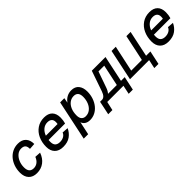

<svg xmlns="http://www.w3.org/2000/svg" viewBox="253 -1743 3094 3094"><g transform="rotate(-45 1800.0 -196.5)"><path d="M250 12Q159 12 109 -41.5Q59 -95 59 -189Q59 -263 81.5 -327.5Q104 -392 144.5 -440.5Q185 -489 241.5 -516.5Q298 -544 366 -544Q455 -544 502.5 -493.5Q550 -443 550 -353L445 -346Q445 -401 422 -426Q399 -451 347 -451Q296 -451 255 -417Q214 -383 189.5 -327Q165 -271 165 -203Q165 -81 269 -81Q317 -81 355 -109.5Q393 -138 415 -194L517 -188Q484 -93 414.5 -40.5Q345 12 250 12Z M849 12Q754 12 703 -40.5Q652 -93 652 -184Q652 -285 689.5 -366.5Q727 -448 797 -496Q867 -544 962 -544Q1054 -544 1102.5 -495Q1151 -446 1151 -354Q1151 -323 1146.5 -292Q1142 -261 1134 -235H758Q756 -216 756 -196Q756 -134 785 -107.5Q814 -81 867 -81Q915 -81 952 -101.5Q989 -122 1004 -161L1110 -153Q1077 -80 1013.5 -34Q950 12 849 12ZM945 -451Q887 -451 842.5 -414Q798 -377 776 -315H1042Q1044 -324 1045 -334Q1046 -344 1046 -360Q1046 -404 1020.5 -427.5Q995 -451 945 -451Z M1174 150 1318 -532H1414L1398 -445Q1431 -493 1478.5 -518.5Q1526 -544 1581 -544Q1666 -544 1709.5 -490Q1753 -436 1753 -347Q1753 -270 1730 -204Q1707 -138 1667 -89.5Q1627 -41 1574 -14.5Q1521 12 1460 12Q1407 12 1371.5 -11Q1336 -34 1323 -75L1275 150ZM1453 -81Q1511 -81 1554 -115Q1597 -149 1620.5 -205.5Q1644 -262 1645 -330Q1646 -451 1544 -451Q1491 -451 1448.5 -419.5Q1406 -388 1381 -330.5Q1356 -273 1356 -195Q1356 -138 1382.5 -109.5Q1409 -81 1453 -81Z M1731 151 1765 -11 1780 -84H1824Q1885 -84 1919 -182L2040 -532H2352L2257 -84H2342L2292 151H2197L2229 0H1860L1826 151ZM2012 -175Q1993 -119 1961 -84H2162L2239 -448H2108Z M2782 150 2814 0H2378L2490 -532H2586L2490 -84H2733L2828 -532H2924L2829 -84H2832H2927L2877 150Z M3249 12Q3154 12 3103 -40.5Q3052 -93 3052 -184Q3052 -285 3089.5 -366.5Q3127 -448 3197 -496Q3267 -544 3362 -544Q3454 -544 3502.5 -495Q3551 -446 3551 -354Q3551 -323 3546.5 -292Q3542 -261 3534 -235H3158Q3156 -216 3156 -196Q3156 -134 3185 -107.5Q3214 -81 3267 -81Q3315 -81 3352 -101.5Q3389 -122 3404 -161L3510 -153Q3477 -80 3413.5 -34Q3350 12 3249 12ZM3345 -451Q3287 -451 3242.5 -414Q3198 -377 3176 -315H3442Q3444 -324 3445 -334Q3446 -344 3446 -360Q3446 -404 3420.5 -427.5Q3395 -451 3345 -451Z"/></g></svg>

Font: Geist Mono Medium
Style: Italic
Weight: 500
Italic angle: -12°
Monospace: yes
Designer: Basement.studio, Andrés Briganti, Mateo Zaragoza
Foundry: Basement.studio, Vercel, Andrés Briganti, Guido Ferreyra, Mateo Zaragoza
Version: Version 1.500; ttfautohint (v1.8.4.7-5d5b)